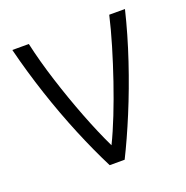

<svg xmlns="http://www.w3.org/2000/svg" viewBox="-99 -608 678 700"><g transform="rotate(-20 239.5 -258.0)"><path d="M211 0Q175 -71 140 -155.5Q105 -240 74.5 -332Q44 -424 21 -516H85Q101 -444 127 -362.5Q153 -281 183 -203.5Q213 -126 242 -66Q263 -109 285 -164.5Q307 -220 328 -281.5Q349 -343 367 -403.5Q385 -464 397 -516H458Q436 -425 404.5 -331Q373 -237 337.5 -151.5Q302 -66 269 0Z"/></g></svg>

Font: Ubuntu Sans Light
Style: Regular
Weight: 300
Designer: Dalton Maag Ltd
Foundry: Dalton Maag Ltd
Version: Version 1.006; ttfautohint (v1.8.4.7-5d5b)